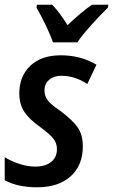

<svg xmlns="http://www.w3.org/2000/svg" viewBox="-20 -786 480 816"><path d="M0 -20V-118Q27 -101 62 -89.5Q97 -78 130 -78Q172 -78 197 -97.5Q222 -117 222 -152Q222 -177 207.5 -196Q193 -215 151 -246Q104 -279 83 -311.5Q62 -344 62 -389Q62 -462 109 -506.5Q156 -551 238 -551Q323 -551 390 -511L351 -429Q298 -464 241 -464Q209 -464 189 -447Q169 -430 169 -402Q169 -378 182.5 -360Q196 -342 236 -315Q287 -277 309.5 -245.5Q332 -214 332 -164Q332 -83 280 -36.5Q228 10 138 10Q55 10 0 -20ZM135 -754 137 -766H202Q235 -731 267 -679Q327 -736 371 -766H440L439 -754Q408 -724 367.5 -679Q327 -634 309 -606H205Q195 -636 174.5 -678.5Q154 -721 135 -754Z"/></svg>

Font: Noto Sans UI NarrowMedium
Style: Italic
Weight: 500
Width: 4
Italic angle: -12°
Designer: Monotype Design Team
Foundry: Monotype Imaging Inc.
Version: Version 1.001